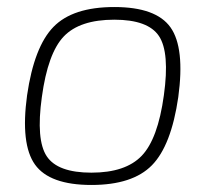

<svg xmlns="http://www.w3.org/2000/svg" viewBox="-20 -514 599 546"><path d="M305 -494Q424 -494 465 -436Q506 -378 487 -238Q467 -100 412 -44Q357 12 240 12Q121 12 79.5 -46Q38 -104 57 -243Q77 -381 132 -437.5Q187 -494 305 -494ZM305 -458Q207 -458 161.5 -410.5Q116 -363 99 -238Q82 -116 113 -69.5Q144 -23 240 -23Q337 -23 383 -71Q429 -119 446 -243Q463 -365 432 -411.5Q401 -458 305 -458Z"/></svg>

Font: Exo 2.0 Extra Light
Style: Italic
Weight: 250
Italic angle: -8°
Designer: Natanael Gama
Version: Version 1.001;PS 001.001;hotconv 1.0.70;makeotf.lib2.5.58329